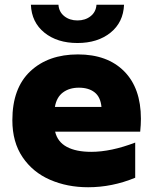

<svg xmlns="http://www.w3.org/2000/svg" viewBox="-20 -779 646 808"><path d="M32 -273Q32 -408 107.5 -479Q183 -550 308 -550Q432 -550 502.5 -479Q573 -408 573 -279Q573 -254 570 -225H212Q222 -182 261 -161Q300 -140 364 -140Q447 -140 549 -179V-31Q452 9 351 9Q263 9 190.5 -22.5Q118 -54 75 -117.5Q32 -181 32 -273ZM312 -410Q272 -410 245 -390Q218 -370 211 -329H407Q403 -371 378 -390.5Q353 -410 312 -410ZM110 -759H226Q228 -729 250.5 -711Q273 -693 306 -693Q339 -693 361.5 -711Q384 -729 386 -759H502Q499 -685 445 -641.5Q391 -598 306 -598Q221 -598 167 -641.5Q113 -685 110 -759Z"/></svg>

Font: Chess Sans ExtraBold
Style: Regular
Weight: 800
Designer: Wolf Bōese
Foundry: Wolf Bōese
Version: Version 7.223